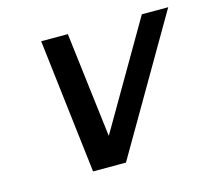

<svg xmlns="http://www.w3.org/2000/svg" viewBox="-76 -562 720 654"><g transform="rotate(-15 284.0 -235.0)"><path d="M120 -472H214L259 -101L475 -472H568L292 2H176Z"/></g></svg>

Font: Coval
Style: Italic
Weight: 400
Foundry: Context Ltd
Version: Version 001.000